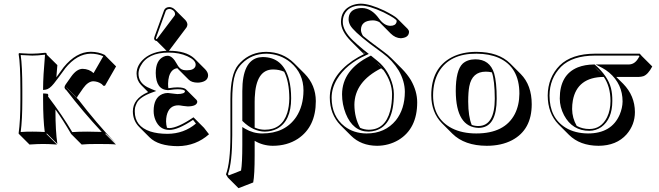

<svg xmlns="http://www.w3.org/2000/svg" viewBox="-20 -718 3547 1033"><path d="M346.2 -237.8 402.3 -181.6Q496.1 -59.1 605.5 56.6L548.8 0L546.9 2.9L603.5 59.6Q588.4 56.6 505.4 56.6Q446.3 56.6 419.4 59.6L362.8 2.9Q317.9 -74.2 278.3 -128.9V-123.5Q278.3 -14.6 288.6 56.6L231.9 0L230 2.9L286.6 59.6Q240.7 56.6 212.4 56.6Q182.1 56.6 138.7 59.6L82 2.9L80.1 0Q89.8 -68.4 89.8 -180.2V-234.9Q89.8 -374 80.1 -428.2L83 -432.1Q89.8 -432.1 107.4 -430.7Q138.2 -428.7 153.8 -429.2Q180.2 -429.2 223.1 -434.1Q227.5 -433.6 229.5 -431.6Q231.4 -428.2 231.9 -423.8L288.6 -367.7Q287.6 -357.4 286.1 -337.9Q284.2 -314 283.2 -302.2L322.3 -356Q390.1 -439 468.3 -439.5Q511.7 -439 544.9 -421.9L547.9 -417.5L604.5 -360.8L544.9 -256.8L536.6 -256.3L527.3 -265.6Q506.8 -280.3 481 -280.8Q453.1 -279.3 427.7 -243.7L397.9 -200.7Q394 -193.8 394 -191.4L337.4 -248Q337.9 -245.6 338.4 -245.1L339.8 -244.1Q342.3 -242.2 343.3 -241.2Q345.2 -238.8 346.2 -237.8ZM532.2 -261.7 532.7 -261.2Q532.7 -261.2 532.2 -261.7ZM222.7 -245.1 222.2 -246.1V-245.1ZM337.9 -231.9 336.9 -232.9Q328.1 -239.7 327.1 -248Q327.6 -255.4 333 -263.2L363.3 -306.2Q392.6 -347.2 424.3 -347.7Q460 -346.7 483.4 -324.7L535.6 -415.5Q503.4 -429.2 468.3 -429.2Q394 -428.2 330.6 -350.1V-349.6Q291 -294.9 270 -268.6Q246.1 -238.8 226.1 -235.8Q224.1 -235.4 223.1 -235.4L211.9 -233.9V-246.1Q211.9 -304.7 222.2 -423.8Q180.2 -418.9 153.8 -418.9Q144 -418.9 91.3 -421.9Q100.1 -364.3 100.1 -234.9V-180.2Q100.1 -72.3 91.3 -7.8Q125.5 -10.3 155.8 -9.8Q187 -9.8 220.7 -7.8Q211.9 -76.7 211.9 -180.2V-215.3L222.2 -214.8Q222.2 -214.8 235.8 -213.4Q242.2 -208.5 238.3 -199.2Q315.9 -97.2 368.7 -7.3Q402.8 -9.8 449.2 -9.8Q486.3 -9.8 527.3 -8.3Q426.3 -116.7 337.9 -231.9Z M891.1 -680.2Q907.7 -679.2 920.4 -667L977.1 -610.4Q987.8 -598.6 988.3 -585.4Q987.3 -576.2 983.4 -570.3L891.6 -448.2Q889.6 -445.8 888.7 -444.8Q979.5 -444.8 1024.4 -404.8Q1026.4 -402.8 1027.3 -401.9L1084 -345.2Q1099.1 -329.1 1099.6 -313.5Q1099.6 -279.8 1052.7 -273.9Q1046.9 -273.4 1042.5 -273.4Q1011.2 -273.9 995.6 -289.1L939 -345.7Q936 -348.6 934.1 -351.1Q901.9 -347.2 889.6 -307.1Q884.8 -289.6 884.3 -268.6Q884.3 -254.4 885.7 -243.7Q889.2 -244.1 892.1 -244.1Q917 -248 935.1 -248Q969.7 -247.6 980.5 -237.3L1037.1 -180.7Q1041 -175.8 1041.5 -170.4Q1039.1 -146 990.2 -145.5Q986.8 -145.5 975.6 -147Q967.3 -147.9 963.4 -148.4Q947.8 -151.4 939.5 -151.4Q889.2 -151.4 876.5 -95.2Q873.5 -80.6 873.5 -64.5Q874 -45.9 878.4 -30.3Q885.3 -29.3 891.1 -28.8Q936.5 -29.8 1021 -86.9L1077.6 -30.3L1104.5 4.4Q1034.2 66.9 937.5 68.4Q832 67.9 784.7 21L728 -35.6Q695.3 -69.3 694.8 -118.2Q694.8 -186.5 774.9 -221.7Q776.4 -222.2 776.9 -222.7L738.3 -261.7Q715.3 -286.1 714.8 -321.8Q714.8 -368.2 757.3 -404.3Q802.2 -441.4 876 -444.8L823.7 -497.1Q817.4 -498 813 -501.5Q809.1 -506.3 809.1 -511.2Q809.6 -514.6 811 -520L862.8 -663.1Q870.1 -679.2 891.1 -680.2ZM806.6 -121.1Q806.6 -191.9 853.5 -211.9Q867.7 -217.8 882.8 -217.8Q891.6 -217.3 908.2 -214.8Q912.1 -214.4 919.9 -213.4Q931.2 -211.9 934.1 -211.9Q974.6 -212.4 975.1 -227.1Q972.7 -237.8 935.1 -237.8Q918.9 -237.8 893.6 -233.9H892.6H892.1L886.7 -233.4L885.3 -232.9H883.8Q818.8 -235.4 817.9 -325.2Q817.9 -393.6 860.4 -413.1Q870.6 -418 881.8 -418Q907.7 -418 931.6 -374Q932.1 -373 933.1 -371.6Q934.6 -369.1 934.6 -368.7Q947.3 -346.2 965.8 -341.8Q975.1 -339.8 985.8 -339.8Q1023.9 -339.8 1031.7 -362.3Q1032.7 -366.7 1032.7 -370.1Q1032.7 -395 987.8 -415.5Q944.8 -435.1 887.7 -435.1Q774.4 -435.1 736.3 -362.8Q725.1 -341.3 725.1 -321.8Q725.1 -274.4 772 -249.5Q783.2 -243.7 796.4 -238.3L820.8 -228.5L796.4 -219.7Q764.2 -208 743.7 -193.6Q723.1 -179.2 715.8 -163.6Q708.5 -147.9 706.8 -139.2Q705.1 -130.4 705.1 -118.2Q705.1 -38.6 788.6 -10.7Q827.6 2 880.9 2Q969.7 1.5 1034.2 -53.2L1018.6 -73.2Q937 -18.6 891.1 -19Q838.9 -19 816.4 -71.8Q806.6 -95.2 806.6 -121.1ZM891.1 -669.9Q877.4 -668.9 872.1 -659.7L820.3 -516.6Q819.3 -513.7 818.8 -510.7Q820.8 -508.3 823.2 -506.8Q825.7 -509.3 826.7 -511.2L918.9 -633.3Q921.9 -637.7 921.9 -642.1Q921.9 -658.7 902.3 -667.5Q896.5 -669.9 891.1 -669.9Z M1342.3 263.7 1263.2 294.4 1206.5 237.8 1195.8 220.2Q1219.7 156.2 1219.7 9.8V-184.1Q1219.7 -319.3 1262.2 -369.6Q1268.1 -376 1274.4 -382.8Q1329.6 -438.5 1412.6 -439Q1501.5 -438 1562 -378.4L1618.7 -321.8Q1678.7 -260.7 1679.2 -174.3Q1679.2 -35.6 1582.5 28.8Q1524.9 66.4 1447.3 66.4Q1394 65.9 1350.1 39.6V117.7Q1350.1 223.6 1342.3 263.7ZM1350.1 -31.7Q1377 -20 1404.8 -20Q1496.6 -20 1525.4 -110.4Q1536.1 -145 1536.6 -189Q1536.1 -279.3 1508.8 -332Q1481.9 -344.2 1449.2 -344.2Q1356.9 -344.2 1350.6 -193.4Q1350.1 -182.1 1350.1 -171.4ZM1546.4 -189Q1546.4 -66.4 1470.7 -25.4Q1440.9 -10.3 1404.8 -9.8Q1342.8 -10.7 1286.6 -64.9L1283.7 -67.9V-228Q1283.7 -391.6 1373.5 -409.2Q1383.3 -410.6 1392.6 -411.1Q1503.4 -411.1 1535.2 -289.1Q1546.4 -245.1 1546.4 -189ZM1276.9 199.7Q1283.7 160.2 1283.7 61V-34.7L1298.8 -25.4Q1341.8 0 1390.6 0Q1513.7 0 1573.7 -88.9Q1612.3 -147.5 1612.8 -231Q1612.8 -323.2 1543.5 -381.8Q1487.3 -428.2 1412.6 -429.2Q1333.5 -428.2 1281.7 -376Q1249.5 -343.8 1239.3 -296.9Q1230 -252.9 1229.5 -184.1V9.8Q1229.5 154.8 1206.5 218.8L1210.9 225.6Z M1945.3 -430.2 1930.2 -441.9 1943.4 -429.2Q1944.8 -429.7 1945.3 -430.2ZM2030.8 -350.6Q1887.7 -278.3 1886.7 -154.3Q1887.2 -84.5 1917.5 -30.3Q1939.5 -20.5 1963.4 -20Q2052.2 -20 2079.1 -121.6Q2089.4 -160.6 2089.4 -211.9Q2088.9 -275.9 2043.9 -339.8ZM1933.1 -524.9Q1950.2 -510.7 1973.1 -493.2L2044.4 -439.9Q2067.4 -423.3 2085.9 -404.8L2142.6 -348.1Q2170.9 -319.3 2190.9 -286.6Q2224.6 -227.1 2224.6 -167.5Q2224.6 -25.9 2124 35.2Q2071.8 65.9 2008.8 66.4Q1922.9 65.9 1868.7 12.2L1812 -44.4Q1754.9 -102.5 1754.4 -192.9Q1754.4 -306.6 1877 -391.6Q1906.7 -411.6 1938.5 -426.8Q1930.7 -434.1 1923.8 -440.9L1867.2 -497.6Q1814.5 -551.3 1814.5 -600.1Q1814.5 -664.6 1872.1 -688.5Q1895 -697.8 1921.4 -698.2Q1969.2 -697.8 2047.4 -661.1Q2102.1 -633.3 2116.2 -619.6L2172.9 -563Q2180.2 -554.7 2180.7 -548.3Q2180.7 -518.1 2144.5 -513.2Q2140.6 -512.7 2136.7 -512.2Q2106.9 -513.2 2082 -537.6L2025.9 -594.2Q2023.4 -596.7 2021 -599.1Q2003.4 -608.4 1985.8 -608.4Q1922.9 -607.4 1921.9 -557.6Q1922.4 -541.5 1933.1 -524.9ZM2032.2 -355Q2025.9 -362.8 2019.5 -369.1Q2012.7 -376 2006.3 -380.9ZM1969.7 -416 1975.6 -418.9 2012.7 -388.7Q2072.3 -339.4 2093.3 -257.8Q2099.1 -232.9 2099.1 -211.9Q2099.1 -45.4 2000.5 -15.6Q1982.4 -10.3 1963.4 -9.8Q1879.4 -9.8 1840.3 -106.4Q1820.3 -156.7 1820.3 -210.9Q1821.3 -342.3 1969.7 -416ZM1964.4 -427.7 1949.2 -420.9Q1841.8 -373 1793 -291.5Q1764.6 -243.7 1764.2 -192.9Q1764.2 -92.3 1834 -38.1Q1883.3 -0.5 1952.1 0Q2051.8 0 2109.9 -70.8Q2157.7 -130.9 2158.2 -224.1Q2157.7 -281.7 2125.5 -337.9Q2091.8 -393.1 2038.6 -432.1L1967.3 -484.9Q1882.3 -550.8 1864.7 -581.1Q1855.5 -598.1 1855.5 -613.8Q1855.5 -664.6 1908.7 -673.3Q1918 -674.8 1929.2 -674.8Q1979.5 -673.3 2018.6 -618.7Q2046.4 -579.6 2080.1 -579.1Q2107.9 -579.1 2113.3 -598.6Q2113.8 -602.1 2114.3 -605Q2114.3 -615.7 2046.9 -649.9Q2044.4 -651.4 2043 -651.9Q1966.3 -688 1921.4 -688Q1855.5 -688 1832.5 -639.6Q1824.2 -621.6 1824.2 -600.1Q1824.2 -553.2 1879.4 -500Q1901.9 -478.5 1936.5 -449.7Z M2300.3 -205.1Q2300.3 -352.1 2411.1 -410.2Q2468.3 -439.5 2544.4 -439Q2662.6 -438.5 2725.1 -376.5L2781.7 -319.8Q2840.8 -259.8 2840.8 -157.2Q2840.8 -20 2735.4 36.1Q2677.7 66.4 2598.6 66.4Q2479 65.9 2413.6 1L2357.4 -55.2Q2300.8 -113.3 2300.3 -205.1ZM2593.8 -332.5Q2520 -332.5 2504.9 -253.4Q2499 -223.1 2499 -171.4Q2499.5 -89.8 2518.1 -45.9Q2535.2 -39.6 2556.2 -40Q2641.6 -42.5 2642.1 -187Q2641.6 -284.7 2626.5 -328.6Q2611.3 -332.5 2593.8 -332.5ZM2537.1 -398.9Q2615.2 -398.9 2638.7 -322.8Q2652.3 -276.4 2652.3 -187Q2652.3 -41 2567.9 -30.8Q2561.5 -30.3 2556.2 -29.8Q2433.1 -33.2 2432.1 -228Q2432.1 -339.8 2469.2 -375.5Q2494.6 -398.4 2537.1 -398.9ZM2310.1 -205.1Q2310.1 -80.1 2411.6 -27.8Q2466.8 0 2542.5 0Q2695.8 0 2750 -105Q2773.9 -152.3 2774.4 -213.9Q2774.4 -357.9 2662.1 -407.2Q2612.3 -428.7 2544.4 -429.2Q2399.4 -430.2 2340.8 -331.1Q2310.5 -278.3 2310.1 -205.1Z M3150.9 -23.9Q3214.4 -23.9 3246.1 -86.9Q3264.6 -125 3264.6 -174.8Q3264.2 -252.9 3228.5 -304.2Q3085 -302.7 3062 -177.2Q3058.1 -155.3 3058.1 -131.3Q3058.6 -83 3083 -40.5Q3114.3 -23.9 3150.9 -23.9ZM3295.4 -304.2 3333 -267.1Q3395.5 -203.1 3396 -115.2Q3396 -46.9 3351.1 4.9Q3296.9 65.9 3200.2 66.4Q3100.1 65.9 3041.5 7.8L2984.9 -48.8Q2927.2 -107.9 2926.8 -204.1Q2927.7 -301.3 2991.7 -366.2Q3055.7 -428.7 3180.7 -429.2H3421.9L3432.6 -417L3489.3 -360.4Q3466.3 -316.9 3441.4 -308.1Q3430.2 -304.7 3418 -304.2ZM3216.8 -319.8Q3208 -330.1 3198.7 -339.4Q3188 -350.1 3175.8 -360.8ZM3150.9 -14.2Q3059.6 -14.2 3014.6 -98.1Q2991.7 -142.1 2991.7 -188Q2991.7 -315.9 3088.4 -355.5Q3126.5 -370.6 3175.8 -371.1H3179.2L3182.1 -368.7Q3250.5 -308.6 3267.1 -244.1Q3274.9 -212.9 3274.4 -174.8Q3274.4 -77.1 3214.8 -34.2Q3186 -14.6 3150.9 -14.2ZM3361.8 -371.1Q3393.1 -371.1 3412.1 -401.4Q3416 -407.7 3420.4 -415.5L3417.5 -418.9H3180.7Q3059.1 -418.5 2998.5 -358.9Q2937 -295.9 2936.5 -204.1Q2936.5 -84 3023.4 -30.8Q3073.7 -0.5 3143.6 0Q3270 0 3314 -101.1Q3329.1 -137.2 3329.6 -171.9Q3329.6 -265.6 3257.8 -327.1Q3239.7 -342.3 3221.2 -352.1L3184.6 -371.1Z"/></svg>

Font: Linux Biolinum Shadow O
Style: Bold
Weight: 700
Designer: Philipp H. Poll
Foundry: Philipp H. Poll
Version: Version 0.9.2